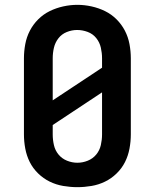

<svg xmlns="http://www.w3.org/2000/svg" viewBox="-20 -766 640 794"><path d="M300 8Q271 8 241.5 3Q212 -2 185.5 -15Q159 -28 137.5 -49Q116 -70 103 -96Q90 -122 84.5 -151.5Q79 -181 79 -210V-525Q79 -554 84.5 -583.5Q90 -613 103.5 -639Q117 -665 138 -686Q159 -707 185.5 -720Q212 -733 241.5 -739.5Q271 -746 300 -746Q329 -746 358.5 -739.5Q388 -733 414.5 -720Q441 -707 462 -686Q483 -665 496.5 -639Q510 -613 515.5 -583.5Q521 -554 521 -525V-210Q521 -181 515.5 -151.5Q510 -122 497 -96Q484 -70 462.5 -49Q441 -28 414.5 -15Q388 -2 358.5 3Q329 8 300 8ZM198 -351 402 -486V-525Q402 -547 397 -569Q392 -591 378 -608.5Q364 -626 342.5 -634Q321 -642 299 -642Q277 -642 256 -633.5Q235 -625 221.5 -607.5Q208 -590 203 -568.5Q198 -547 198 -525ZM300 -93Q322 -93 343 -101.5Q364 -110 378 -127Q392 -144 397 -166Q402 -188 402 -210V-384L198 -249V-210Q198 -188 203 -166Q208 -144 222 -127Q236 -110 257 -101.5Q278 -93 300 -93Z"/></svg>

Font: Iosevka Curly Slab Extended
Style: Bold
Weight: 700
Width: 7
Monospace: yes
Designer: Belleve Invis
Foundry: Belleve Invis
Version: Version 11.1.0; ttfautohint (v1.8.3)